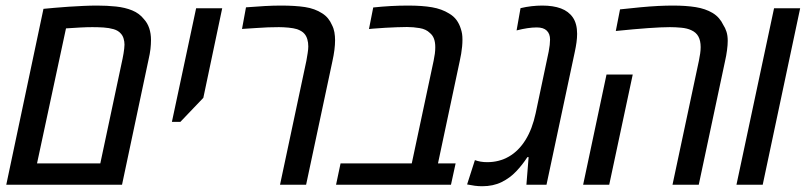

<svg xmlns="http://www.w3.org/2000/svg" viewBox="-20 -660 2879 686"><path d="M2.4 0 135.3 -628.4Q151.9 -629.9 175.3 -632.1Q198.7 -634.3 225.3 -636Q252 -637.7 278.1 -638.9Q304.2 -640.1 326.7 -640.1Q362.3 -640.1 394.5 -636.7Q426.8 -633.3 452.4 -622.8Q478 -612.3 494.1 -591.8Q506.8 -578.1 513.2 -559.1Q519.5 -540 519.5 -517.1Q519.5 -502 517.6 -484.9Q515.6 -467.8 510.7 -446.8L416 0ZM112.3 -76.2H338.4L418 -450.7Q419.9 -459.5 421.4 -469Q422.9 -478.5 423.8 -486.3Q424.8 -494.1 424.8 -500.5Q424.8 -511.7 421.6 -522.2Q418.5 -532.7 412.1 -539.6Q402.8 -550.8 386.2 -555.7Q369.6 -560.5 349.6 -561.8Q329.6 -563 310.1 -563Q290.5 -563 267.8 -561.8Q245.1 -560.5 215.8 -558.6Z M594.2 -224.6 680.7 -630.4H773.9L706.5 -310.5L624.5 -224.6Z M980.5 0 1074.7 -442.9Q1077.1 -456.5 1079.3 -470.5Q1081.5 -484.4 1081.5 -494.1Q1081.5 -507.8 1078.1 -519.5Q1074.7 -531.2 1067.9 -539.1Q1063.5 -544.4 1056.6 -548.6Q1049.8 -552.7 1041.5 -555.7Q1028.8 -559.6 1010.5 -561.3Q992.2 -563 976.6 -563Q958 -563 937.5 -562.3Q917 -561.5 893.8 -559.8Q870.6 -558.1 844.7 -556.6L858.9 -633.8Q895.5 -636.7 926 -638.4Q956.5 -640.1 983.4 -640.1Q1034.2 -640.1 1069.6 -634.8Q1105 -629.4 1131.3 -612.3Q1143.6 -604.5 1152.1 -594Q1160.6 -583.5 1166 -570.8Q1172.4 -558.6 1174.8 -544.7Q1177.2 -530.8 1177.2 -516.1Q1177.2 -500.5 1174.8 -481.4Q1172.4 -462.4 1167.5 -440.4L1073.7 0Z M1180.7 0 1196.8 -76.2H1451.2L1529.3 -442.9Q1532.2 -456.5 1533.7 -468.3Q1535.2 -480 1535.2 -491.2Q1535.2 -509.3 1530.5 -521.7Q1525.9 -534.2 1515.6 -542.5Q1502.4 -555.7 1479.5 -559.6Q1456.5 -563.5 1434.1 -563.5Q1417.5 -563.5 1398.2 -562.7Q1378.9 -562 1357.4 -560.8Q1335.9 -559.6 1312 -557.6L1298.3 -556.2L1313.5 -633.3Q1345.2 -636.7 1376.2 -638.4Q1407.2 -640.1 1438 -640.1Q1488.8 -640.1 1523.7 -634Q1558.6 -627.9 1584.5 -611.8Q1601.1 -602.1 1611.1 -588.4Q1621.1 -574.7 1626.5 -557.1Q1629.4 -548.3 1630.9 -539.3Q1632.3 -530.3 1632.3 -518.1Q1632.3 -506.3 1631.1 -493.7Q1629.9 -481 1627.7 -467.8Q1625.5 -454.6 1622.6 -441.9L1544.9 -76.2H1607.9L1591.3 0Z M1702.6 5.4Q1689.5 5.4 1676.5 3.7Q1663.6 2 1648.9 -1L1676.8 -87.9Q1686 -84.5 1697 -82.5Q1708 -80.6 1720.7 -80.6Q1763.7 -80.6 1798.3 -100.6Q1833 -120.6 1857.4 -159.7Q1881.8 -198.7 1894 -255.9L1940.4 -475.6Q1942.9 -488.3 1944.1 -499.3Q1945.3 -510.3 1945.3 -518.6Q1945.3 -539.1 1933.6 -550.5Q1921.9 -562 1897.9 -562Q1882.3 -562 1864.3 -559.3Q1846.2 -556.6 1825.7 -551.3L1839.8 -630.9Q1859.9 -635.7 1879.6 -637.9Q1899.4 -640.1 1917.5 -640.1Q1956.5 -640.1 1984.1 -629.9Q2011.7 -619.6 2026.9 -597.4Q2042 -575.2 2042 -539.1Q2042 -524.9 2039.8 -508.8Q2037.6 -492.7 2033.7 -474.6L1932.6 0H1860.8L1868.7 -98.6H1864.3Q1846.7 -71.3 1824.2 -47.6Q1801.8 -23.9 1772 -9.3Q1742.2 5.4 1702.6 5.4Z M2382.8 0 2477.1 -442.9Q2480 -457 2481.7 -469Q2483.4 -481 2483.4 -491.7Q2483.4 -514.6 2475.3 -529.5Q2467.3 -544.4 2449.7 -552.2Q2435.1 -559.1 2414.1 -561Q2393.1 -563 2373.5 -563Q2344.2 -563 2296.1 -559.6Q2248 -556.2 2180.2 -549.3L2195.3 -626.5Q2233.9 -630.9 2268.1 -634Q2302.2 -637.2 2331.5 -638.7Q2360.8 -640.1 2384.3 -640.1Q2431.2 -640.1 2465.8 -634.5Q2500.5 -628.9 2525.9 -613.8Q2539.6 -605.5 2548.8 -594.7Q2558.1 -584 2564 -571.3Q2571.3 -560.5 2575.7 -546.6Q2580.1 -532.7 2580.1 -514.2Q2580.1 -499.5 2577.6 -480.7Q2575.2 -461.9 2570.3 -440.4L2476.6 0ZM2063.5 0 2147 -393.6H2240.7L2156.7 0Z M2611.3 0 2745.6 -630.4H2838.9L2705.1 0Z"/></svg>

Font: Open Sans SemiCondensed Medium
Style: Italic
Weight: 500
Width: 4
Italic angle: -12°
Designer: Monotype Design Team
Foundry: Monotype Imaging Inc.
Version: Version 3.000